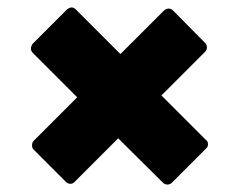

<svg xmlns="http://www.w3.org/2000/svg" viewBox="-20 -584 640 515"><path d="M70 -183Q66 -187 66 -194Q66 -202 70 -206L187 -323L68 -442Q63 -447 63 -454Q63 -460 68 -467L160 -559Q167 -564 172 -564Q178 -564 183 -559L303 -439L420 -556Q427 -561 432 -561Q439 -561 444 -556L530 -469Q535 -464 535 -457Q535 -450 530 -445L413 -328L532 -209Q538 -205 538 -197Q538 -190 532 -185L441 -94Q436 -89 429 -89Q422 -89 417 -94L297 -213L180 -96Q175 -91 169 -91Q162 -91 157 -96Z"/></svg>

Font: LINE Seed Sans TH App ExtraBold
Style: Regular
Weight: 800
Designer: Dalton Maag Ltd | Thai characters by Cadson Demak Co.,Ltd.
Foundry: Dalton Maag Ltd
Version: Version 1.003